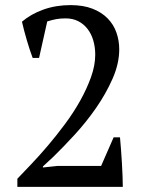

<svg xmlns="http://www.w3.org/2000/svg" viewBox="-20 -732 573 752"><path d="M133 -505H108Q97 -534 85.5 -573Q74 -612 66 -647Q101 -677 150 -694.5Q199 -712 256 -712Q306 -712 342 -698Q378 -684 401.5 -660Q425 -636 436 -604.5Q447 -573 447 -539Q447 -483 421 -424Q395 -365 356.5 -309.5Q318 -254 273 -205Q228 -156 190 -119L148 -80V-76L204 -82H376L425 -194H450Q452 -172 454 -146Q456 -120 457.5 -93.5Q459 -67 460 -42.5Q461 -18 461 0H48V-32Q70 -55 101.5 -88Q133 -121 167 -161Q201 -201 234.5 -246Q268 -291 294 -337.5Q320 -384 336.5 -430Q353 -476 353 -518Q353 -547 345.5 -573Q338 -599 323 -618.5Q308 -638 286.5 -649Q265 -660 237 -660Q216 -660 200 -657Q184 -654 165 -648Z"/></svg>

Font: PT Serif
Style: Regular
Weight: 400
Designer: A.Korolkova, O.Umpeleva, V.Yefimov
Foundry: ParaType Ltd
Version: Version 1.000W OFL; ttfautohint (v1.6)